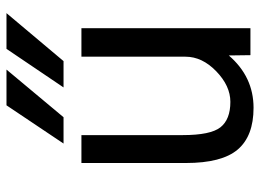

<svg xmlns="http://www.w3.org/2000/svg" viewBox="-126 -672 810 598"><g transform="rotate(-90 279.0 -373.0)"><path d="M70.3 -524.4H157.2V-209Q157.2 -122.1 181.6 -91.3Q206.1 -60.5 260.7 -60.5Q310.5 -60.5 356 -104.5Q401.4 -148.4 401.4 -200.2V-524.4H490.2V2H406.2L405.3 -65.4Q338.9 11.7 242.2 11.7Q154.3 11.7 112.3 -37.6Q70.3 -86.9 70.3 -199.2ZM212.9 -580.1H130.9L250 -757.8H361.3ZM387.7 -580.1H305.7L425.8 -757.8H537.1Z"/></g></svg>

Font: irohakakuC Regular
Style: Regular
Weight: 400
Designer: [Source Han Sans]
Ryoko NISHIZUKA Ë•øÂ°öÊ∂ºÂ≠ê (kana & ideographs); Paul D. Hunt (Latin, Greek & Cyrillic); Wenlong ZHAN
Version: Version 1.001.20160904